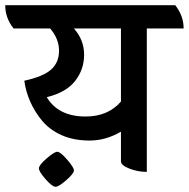

<svg xmlns="http://www.w3.org/2000/svg" viewBox="-87 -638 723 735"><path d="M616 -529H475V20Q441 20 408.5 7.5Q376 -5 376 -21V-134Q318 -100 256.5 -100Q195 -100 149 -120.5Q103 -141 74 -176Q18 -244 6 -329Q79 -345 109 -372Q139 -399 139 -444Q139 -489 105 -529H-35Q-67 -569 -67 -618H584Q616 -577 616 -529ZM376 -529H196Q235 -485 235 -428.5Q235 -372 200.5 -328Q166 -284 92 -266Q136 -192 241 -192Q326 -192 376 -249ZM62 6.5Q62 -6 91.5 -31.5Q121 -57 132.5 -57Q144 -57 170 -27Q196 3 196 14.5Q196 26 167 51.5Q138 77 125.5 77Q113 77 87.5 48Q62 19 62 6.5Z"/></svg>

Font: Karma SemiBold
Style: Regular
Weight: 600
Designer: Joana Correia
Foundry: Indian Type Foundry
Version: Version 1.202;PS 1.0;hotconv 1.0.78;makeotf.lib2.5.61930; tt